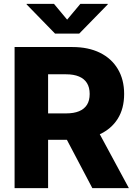

<svg xmlns="http://www.w3.org/2000/svg" viewBox="-20 -970 701 990"><path d="M55.2 0V-727.5H353.5Q435.5 -727.5 495.4 -698Q555.2 -668.5 587.6 -614Q620.1 -559.6 620.1 -485.4Q620.1 -410.2 586.9 -357.4Q553.7 -304.7 492.7 -276.9Q431.6 -249 347.7 -249H158.7V-385.3H320.8Q360.8 -385.3 387.7 -396.5Q414.6 -407.7 428.5 -429.7Q442.4 -451.7 442.4 -485.4Q442.4 -519 428.5 -541.5Q414.6 -564 387.5 -575.4Q360.4 -586.9 320.8 -586.9H228V0ZM456.1 0 281.2 -332H465.3L644.5 0ZM258.3 -950.2 326.2 -868.7 394.5 -950.2H535.6V-947.3L388.7 -796.9H263.7L117.2 -947.3V-950.2Z"/></svg>

Font: Inter 17pt ExtraBold
Style: Regular
Weight: 800
Version: Version 4.001;git-66647c0bb